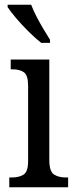

<svg xmlns="http://www.w3.org/2000/svg" viewBox="-20 -786 318 806"><path d="M19 0V-41H30Q60 -41 79 -53Q98 -65 98 -110V-425Q98 -470 80.5 -482.5Q63 -495 33 -495H25V-536H187V-115Q187 -67 206 -54Q225 -41 256 -41H266V0ZM153 -606Q130 -624 101 -652.5Q72 -681 47.5 -710Q23 -739 12 -756V-766H111Q119 -744 133 -717Q147 -690 162.5 -664Q178 -638 190 -619V-606Z"/></svg>

Font: Noto Serif Georgian Condensed
Style: Regular
Weight: 400
Width: 3
Designer: Monotype Design Team, Akaki Razmadze
Foundry: Google LLC
Version: Version 2.003; ttfautohint (v1.8.4.7-5d5b)